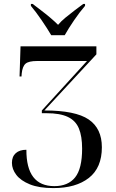

<svg xmlns="http://www.w3.org/2000/svg" viewBox="-20 -951 595 982"><path d="M242 -771Q222 -805 193 -847.5Q164 -890 138 -921V-931H147Q165 -917 189.5 -898.5Q214 -880 237 -860.5Q260 -841 277 -824Q292 -842 315 -861Q338 -880 362.5 -898.5Q387 -917 406 -931H415V-921Q388 -890 359 -847.5Q330 -805 311 -771ZM253 11Q180 11 133 -8Q86 -27 63.5 -56.5Q41 -86 41 -118Q41 -150 60.5 -167.5Q80 -185 115 -185Q114 1 258 1Q328 1 364 -43.5Q400 -88 400 -191Q400 -254 383.5 -294Q367 -334 327 -353Q287 -372 218 -372H194V-386L425 -639H170Q127 -639 111 -625.5Q95 -612 91 -575L90 -560H80L85 -714H473V-673L207 -386Q366 -386 433.5 -340Q501 -294 501 -198Q501 -93 434.5 -41Q368 11 253 11Z"/></svg>

Font: Noto Serif Display SemiCondensed
Style: Regular
Weight: 400
Width: 4
Designer: Monotype Design Team
Foundry: Monotype Imaging Inc.
Version: Version 2.009